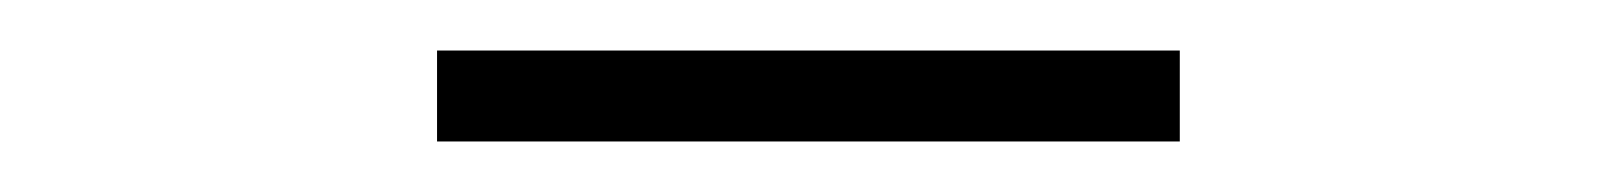

<svg xmlns="http://www.w3.org/2000/svg" viewBox="-20 -704 640 76"><path d="M153 -648V-684H447V-648Z"/></svg>

Font: MOST Montserrat Light
Style: Regular
Weight: 300
Designer: Julieta Ulanovsky
Foundry: Julieta Ulanovsky
Version: Version 8.000;March 11, 2024;FontCreator 15.0.0.2926 64-bit